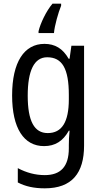

<svg xmlns="http://www.w3.org/2000/svg" viewBox="-20 -786 548 1046"><path d="M313 -755V-766H266C232 -726 200 -659 190 -616V-606H274C277 -645 298 -719 313 -755ZM222 -547C112 -547 46 -448 46 -266C46 -87 110 10 220 10C280 10 323 -17 355 -74H359C356 -48 355 -15 355 5V22C355 123 309 168 224 168C173 168 124 155 77 130V208C119 230 166 240 224 240C372 240 438 157 438 7V-537H369L359 -466H354C322 -522 279 -547 222 -547ZM237 -474C319 -474 355 -412 355 -269V-245C355 -121 317 -61 240 -61C167 -61 131 -126 131 -265C131 -401 166 -474 237 -474Z"/></svg>

Font: Noto Sans Gurmukhi UI Condensed
Style: Regular
Weight: 400
Width: 3
Designer: Jelle Bosma - Monotype Design Team
Foundry: Monotype Imaging Inc.
Version: Version 2.004